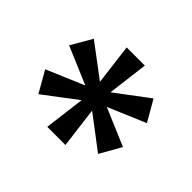

<svg xmlns="http://www.w3.org/2000/svg" viewBox="-93 -920 624 624"><g transform="rotate(45 219.0 -607.5)"><path d="M261 -790 238 -607 261 -425H177.5L200.5 -607L177.5 -790ZM356.5 -734.5 398 -662.5 228.5 -590.5 82 -479.5 40.5 -552.5 210 -624.5ZM82 -734.5 228.5 -624.5 398 -552.5 356.5 -479.5 210 -590.5 40.5 -662.5Z"/></g></svg>

Font: Hepta Slab ExtraLight Medium
Style: Regular
Weight: 500
Version: Version 1.100